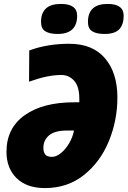

<svg xmlns="http://www.w3.org/2000/svg" viewBox="-20 -948 650 978"><path d="M13 -175Q13 -295 105.5 -361Q198 -427 358 -427H384V-445Q384 -508 357.5 -537Q331 -566 293 -566Q257 -566 218 -558Q179 -550 128 -532L129 -691Q221 -725 333 -725Q452 -725 515 -651Q578 -577 578 -451Q578 -335 534.5 -229Q491 -123 407.5 -56.5Q324 10 209 10Q116 10 64.5 -40.5Q13 -91 13 -175ZM357 -283H320Q259 -283 230 -258.5Q201 -234 201 -195Q201 -173 210.5 -161Q220 -149 245 -149Q266 -149 289.5 -167.5Q313 -186 331.5 -217Q350 -248 357 -283ZM189 -836Q189 -928 290 -928Q373 -928 373 -868Q373 -775 273 -775Q233 -775 211 -788.5Q189 -802 189 -836ZM428 -836Q428 -928 528 -928Q610 -928 610 -868Q610 -823 587.5 -799Q565 -775 512 -775Q472 -775 450 -788.5Q428 -802 428 -836Z"/></svg>

Font: Noto Sans Display Black
Style: Italic
Weight: 900
Italic angle: -12°
Designer: Monotype Design team
Foundry: Monotype Imaging Inc.
Version: Version 1.000